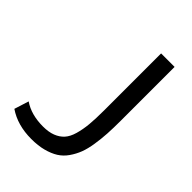

<svg xmlns="http://www.w3.org/2000/svg" viewBox="-212 -804 909 909"><g transform="rotate(45 242.5 -349.5)"><path d="M35.2 -106Q87.9 -69.8 167 -69.8Q204.6 -69.8 231 -80.1Q257.3 -90.3 274.4 -109.1Q291.5 -127.9 301 -160.9Q310.5 -193.8 314.2 -232.9Q317.9 -272 317.9 -329.1V-710H408.2V-349.1Q408.2 -299.8 406 -262.2Q403.8 -224.6 397.7 -185.3Q391.6 -146 380.9 -117.9Q370.1 -89.8 352.3 -64.2Q334.5 -38.6 309.6 -22.9Q284.7 -7.3 249.5 2Q214.4 11.2 169.9 11.2Q77.1 11.2 12.2 -33.2Z"/></g></svg>

Font: Rawline Medium
Style: Regular
Weight: 500
Designer: Matt McInerney, Pablo Impallari, Rodrigo Fuenzalida
Foundry: Matt McInerney, Pablo Impallari, Rodrigo Fuenzalida
Version: Version 4.020;PS 004.020;hotconv 1.0.88;makeotf.lib2.5.64775